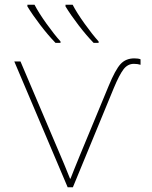

<svg xmlns="http://www.w3.org/2000/svg" viewBox="-20 -786 640 806"><path d="M40 -528H66L231 -140Q248 -101 274 -36H276L291 -74L315 -133L436 -425Q464 -493 486 -517Q508 -541 544 -541Q561 -541 570 -537V-514Q558 -518 542 -518Q516 -518 498.5 -495Q481 -472 458 -417L286 0H264ZM95 -759V-766H125Q142 -733 174.5 -687.5Q207 -642 234 -612V-606H213Q182 -638 149.5 -680.5Q117 -723 95 -759ZM255 -759V-766H285Q302 -733 334.5 -687.5Q367 -642 394 -612V-606H373Q342 -638 309.5 -680.5Q277 -723 255 -759Z"/></svg>

Font: Noto Sans Mono UI Thin
Style: Regular
Weight: 250
Monospace: yes
Designer: Monotype Design team
Foundry: Monotype Imaging Inc.
Version: Version 1.000